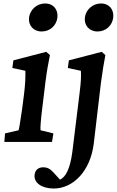

<svg xmlns="http://www.w3.org/2000/svg" viewBox="-20 -816 672 1104"><path d="M5 0H279L287 -49L213 -67C211 -79 215 -131 223 -194L241 -342C249 -405 257 -450 267 -499L246 -518L57 -469L51 -425L126 -409C127 -374 125 -328 118 -273L107 -188C96 -112 90 -76 87 -67L9 -49ZM147 -715C142 -671 171 -635 220 -635C269 -635 305 -671 310 -715C315 -759 289 -796 239 -796C191 -796 152 -759 147 -715ZM179 189C173 234 219 268 289 268C400 268 499 169 519 11L560 -337C570 -413 578 -457 586 -499L565 -518L376 -469L370 -425L445 -409C447 -384 446 -346 438 -284L396 57C383 158 356 203 325 217L286 174C267 154 252 146 228 146C201 146 182 161 179 189ZM468 -715C463 -671 492 -635 541 -635C590 -635 626 -671 631 -715C636 -759 610 -796 560 -796C512 -796 473 -759 468 -715Z"/></svg>

Font: TPK Tissa Web SemiBold
Style: Italic
Weight: 600
Italic angle: -7°
Designer: Jacques Le Bailly, Suppakit Chalermlarp | Katatrad Co.,Ltd.
Foundry: Jacques Le Bailly, Cadson Demak Co.,Ltd.
Version: Version 5.000;Glyphs 3.1.2 (3151)